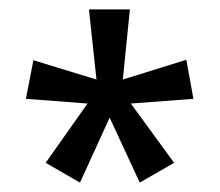

<svg xmlns="http://www.w3.org/2000/svg" viewBox="-20 -781 467 408"><path d="M256 -761 241 -612 376 -654 391 -571 258 -561 350 -435 277 -393 213 -531 150 -393 77 -435 166 -561 35 -571 51 -653 185 -612 169 -761Z"/></svg>

Font: Avrile Sans Condensed
Style: Regular
Weight: 400
Width: 3
Designer: Monotype Design Team
Foundry: Monotype Imaging Inc.
Version: Version 2.001;September 10, 2019;FontCreator 11.5.0.2425 64-